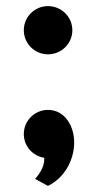

<svg xmlns="http://www.w3.org/2000/svg" viewBox="-20 -485 319 629"><path d="M137 124C191 98 223 40 223 -19C223 -71 193 -125 137 -125C94 -125 58 -90 58 -46C58 -6 87 26 125 32V36C125 61 111 83 95 101ZM217 -386C217 -430 181 -465 137 -465C94 -465 58 -430 58 -386C58 -342 94 -307 137 -307C181 -307 217 -342 217 -386Z"/></svg>

Font: Original Surfer
Style: Regular
Weight: 400
Designer: Astigmatic (AOETI)
Foundry: Astigmatic (AOETI)
Version: Version 1.001